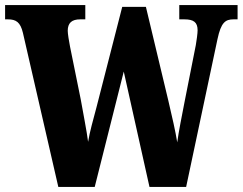

<svg xmlns="http://www.w3.org/2000/svg" viewBox="-25 -734 953 754"><path d="M65 -605 204 0H347L461 -453L562 0H706L829 -580C843 -646 860 -658 892 -658H908V-714H679V-658H699C735 -658 751 -647 751 -615C751 -603 747 -574 744 -557L700 -335C689 -278 677 -219 671 -175C664 -219 651 -275 636 -339L548 -707H455L354 -313C340 -260 328 -219 321 -177C316 -218 300 -298 292 -344L250 -551C246 -571 241 -602 241 -613C241 -644 257 -658 290 -658H310V-714H-5V-658H6C38 -658 55 -647 65 -605Z"/></svg>

Font: Noto Serif Myanmar ExtraCondensed Black
Style: Regular
Weight: 900
Width: 2
Designer: Ben Mitchell and the Monotype Design Team
Foundry: Monotype Imaging Inc.
Version: Version 2.106